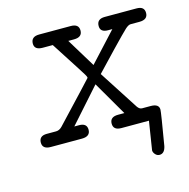

<svg xmlns="http://www.w3.org/2000/svg" viewBox="-89 -517 728 741"><g transform="rotate(-15 275.5 -146.5)"><path d="M29 -26Q29 -53 60 -53H97Q110 -53 121 -64Q265 -217 267 -220Q268 -221 268 -223Q268 -228 245 -263Q208 -320 171 -378H131Q98 -378 98 -403Q98 -431 131 -431H257Q289 -431 289 -405Q289 -378 256 -378H233L303 -263L409 -378H392Q361 -378 361 -403Q361 -431 393 -431H520Q551 -431 551 -405Q551 -378 517 -378H482Q473 -378 460 -366Q447 -354 397 -302Q353 -255 321 -222L423 -64Q431 -53 441 -53H475Q508 -53 508 -30Q508 -19 486 110Q480 138 460 138Q450 138 443 130Q436 122 436 114Q436 111 454 0H344Q312 0 312 -26Q312 -53 345 -53H370L291 -189L170 -53H189Q220 -53 220 -27Q220 0 186 0H62Q29 0 29 -26Z"/></g></svg>

Font: CMU Typewriter Text
Style: LightOblique
Weight: 200
Italic angle: -9.46001°
Version: Version 0.7.0